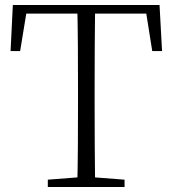

<svg xmlns="http://www.w3.org/2000/svg" viewBox="-20 -743 685 763"><path d="M170 0V-29L313 -40H332L475 -29V0ZM287 0Q289 -83 289.5 -166Q290 -249 290 -333V-390Q290 -474 289.5 -557.5Q289 -641 287 -723H358Q357 -641 356.5 -557.5Q356 -474 356 -390V-333Q356 -249 356.5 -166Q357 -83 358 0ZM22 -540 31 -723H614L624 -540H585L556 -723L587 -689H58L90 -723L60 -540Z"/></svg>

Font: Source Han Serif JP VF
Style: Regular
Weight: 250
Designer: Ryoko NISHIZUKA 西塚涼子 (kana & ideographs); Frank Grießhammer (Latin, Greek & Cyrillic); Wenlong ZHANG 张文龙 (bopomofo); San
Foundry: Adobe
Version: Version 2.001;hotconv 1.1.0;makeotfexe 2.6.0